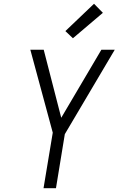

<svg xmlns="http://www.w3.org/2000/svg" viewBox="-20 -999 640 1019"><path d="M211 0 260 -295 141 -735H212L305 -374L518 -735H589L324 -287L277 0ZM367 -796 327 -834 479 -979 526 -931Z"/></svg>

Font: Iosevka Aile Light
Style: Italic
Weight: 300
Italic angle: -9°
Designer: Belleve Invis
Foundry: Belleve Invis
Version: Version 31.1.0; ttfautohint (v1.8.4)